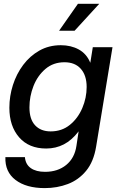

<svg xmlns="http://www.w3.org/2000/svg" viewBox="-20 -759 616 990"><path d="M210.9 210.9Q115.2 210.9 60.1 168.9Q4.9 127 7.8 51.3H108.4Q111.8 88.9 138.9 107.9Q166 127 212.4 127Q277.8 127 321.3 91.6Q364.7 56.2 374 -6.3L385.3 -81.1H384.8Q350.6 -36.1 309.1 -14.6Q267.6 6.8 218.3 6.8Q128.9 6.8 78.6 -51Q28.3 -108.9 28.3 -203.1Q28.3 -263.2 46.6 -320.6Q64.9 -377.9 99.6 -424.3Q134.3 -470.7 183.3 -498.3Q232.4 -525.9 293.5 -525.9Q346.2 -525.9 386.2 -503.9Q426.3 -481.9 445.3 -436H445.8L458.5 -515.6H560.1L475.6 -2.9Q462.9 74.7 424.1 121.8Q385.3 168.9 329.8 189.9Q274.4 210.9 210.9 210.9ZM241.2 -81.5Q298.8 -81.5 340.3 -115.2Q381.8 -148.9 404.3 -201.7Q426.8 -254.4 426.8 -310.5Q426.8 -370.1 396.7 -404.1Q366.7 -438 312.5 -438Q254.9 -438 214.4 -403.6Q173.8 -369.1 152.8 -315.7Q131.8 -262.2 131.8 -205.1Q131.8 -144 161.1 -112.8Q190.4 -81.5 241.2 -81.5ZM284.7 -600.6 381.8 -739.3H491.7L364.7 -600.6Z"/></svg>

Font: Inter Display Medium
Style: Italic
Weight: 500
Italic angle: -9.39999°
Designer: Rasmus Andersson
Foundry: rsms
Version: Version 4.000;git-a52131595